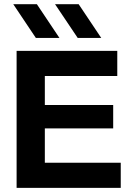

<svg xmlns="http://www.w3.org/2000/svg" viewBox="-20 -905 619 925"><path d="M545 -539H196V-399H525.3V-286.3H196V-121H561.7V0H60V-660H545ZM157.7 -884.7 266.3 -722.3H152.7L44 -884.7ZM359 -884.7 467.7 -722.3H354.3L245.3 -884.7Z"/></svg>

Font: Nata Sans
Style: Regular
Weight: 400
Designer: Daniel Uzquiano Cruz
Version: Version 1.001